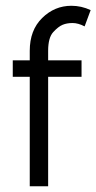

<svg xmlns="http://www.w3.org/2000/svg" viewBox="-20 -648 335 668"><path d="M295.4 -612.8 274.4 -556.2Q252 -567.9 232.4 -567.9Q212.9 -567.9 198 -561.8Q183.1 -555.7 165.3 -536.4Q147.5 -517.1 147.5 -471.2V-438H263.7V-380.9H147.5V0H83.5V-380.9H24.4V-438H83.5V-471.2Q83.5 -543 126.7 -585.4Q169.9 -627.9 228.5 -627.9Q263.2 -627.9 295.4 -612.8Z"/></svg>

Font: Meera
Style: Regular
Weight: 400
Designer: Hussain KH and Suresh P for Swathanthra Malayalam Computing (SMC)
Version: Version 7.0.0+20221109